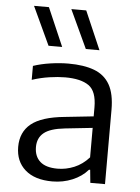

<svg xmlns="http://www.w3.org/2000/svg" viewBox="-56 -852 662 905"><g transform="rotate(5 275.0 -399.5)"><path d="M225.5 9Q142.5 9 97 -31Q51.5 -71 51.5 -139.5Q51.5 -209.5 100.2 -249Q149 -288.5 258 -299L393.5 -313.5V-356Q393.5 -432 356 -458.5Q318.5 -485 244 -485Q211 -485 169.8 -479Q128.5 -473 87.5 -459.5V-525.5Q124.5 -538 169.2 -544.5Q214 -551 254 -551Q327 -551 376 -532.5Q425 -514 449.8 -470.5Q474.5 -427 474.5 -351.5V0H405L399 -61H393.5Q365 -28 320.5 -9.5Q276 9 225.5 9ZM135 -146Q135 -102 162.2 -77.5Q189.5 -53 245 -53Q285 -53 323.8 -69Q362.5 -85 393.5 -119.5V-259L263.5 -245Q194 -237.5 164.5 -213.2Q135 -189 135 -146ZM329 -626.5 244.5 -808H315L393.5 -626.5ZM152.5 -626.5 68 -808H138.5L217 -626.5Z"/></g></svg>

Font: Encode Sans SemiExpanded SemiExpanded
Style: Regular
Weight: 400
Width: 6
Designer: Multiple Designers
Foundry: Impallari Type
Version: Version 3.000; ttfautohint (v1.8.3) -l 8 -r 50 -G 200 -x 14 